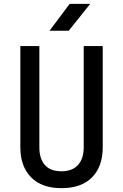

<svg xmlns="http://www.w3.org/2000/svg" viewBox="-20 -970 640 1000"><path d="M300 10Q197 10 141.5 -47Q86 -104 86 -202V-730H185V-202Q185 -144 213.5 -111Q242 -78 300 -78Q357 -78 386.5 -111Q416 -144 416 -202V-730H515V-202Q515 -103 459.5 -46.5Q404 10 300 10ZM238 -810 343 -950H450L338 -810Z"/></svg>

Font: JetBrains Mono NL Medium
Style: Regular
Weight: 500
Monospace: yes
Designer: Philipp Nurullin, Konstantin Bulenkov
Foundry: JetBrains
Version: Version 2.305; ttfautohint (v1.8.4.7-5d5b)